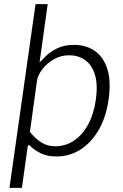

<svg xmlns="http://www.w3.org/2000/svg" viewBox="-20 -743 593 924"><path d="M25.5 161 151 -723H209.5L170.5 -442.5Q181 -454 201.8 -474.2Q222.5 -494.5 256 -510.8Q289.5 -527 337 -527Q394 -527 435.8 -498.2Q477.5 -469.5 496.2 -411.8Q515 -354 503 -267Q491.5 -181.5 456 -119.5Q420.5 -57.5 368 -23.8Q315.5 10 251.5 10Q207 10 176.5 -5.2Q146 -20.5 127 -39Q120.5 -46.5 117.5 -44.8Q114.5 -43 112.5 -32.5L85.5 161ZM246 -39Q294 -39 334.5 -65.2Q375 -91.5 403 -141.8Q431 -192 441.5 -264.5Q451.5 -338.5 436.2 -385.5Q421 -432.5 388.2 -454.8Q355.5 -477 313.5 -477Q273 -477 239.2 -457.8Q205.5 -438.5 184 -410.2Q162.5 -382 158 -355L124 -108Q149 -77 178.2 -58Q207.5 -39 246 -39Z"/></svg>

Font: Public Sans Thin ExtraLight
Style: Italic
Weight: 250
Italic angle: -8°
Version: Version 2.001